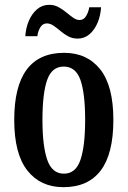

<svg xmlns="http://www.w3.org/2000/svg" viewBox="-20 -766 529 796"><path d="M243 10Q148 10 93.5 -59Q39 -128 39 -269Q39 -547 246 -547Q341 -547 395.5 -478.5Q450 -410 450 -269Q450 -128 397.5 -59Q345 10 243 10ZM245 -46Q294 -46 313.5 -103Q333 -160 333 -269Q333 -379 313.5 -434.5Q294 -490 244 -490Q195 -490 175.5 -434.5Q156 -379 156 -269Q156 -160 176 -103Q196 -46 245 -46ZM302 -606Q280 -606 262.5 -615.5Q245 -625 230.5 -637.5Q216 -650 202 -659.5Q188 -669 174 -669Q157 -669 147 -652.5Q137 -636 135 -616H85Q87 -650 99.5 -679.5Q112 -709 133.5 -727.5Q155 -746 184 -746Q205 -746 222.5 -736.5Q240 -727 255 -714.5Q270 -702 283.5 -692.5Q297 -683 310 -683Q327 -683 337 -699.5Q347 -716 350 -736H399Q397 -701 384.5 -671.5Q372 -642 351 -624Q330 -606 302 -606Z"/></svg>

Font: Noto Serif Ethiopic ExtraCondensed SemiBold
Style: Regular
Weight: 600
Width: 2
Designer: Monotype Design Team
Foundry: Monotype Imaging Inc.
Version: Version 2.102; ttfautohint (v1.8.4.7-5d5b)